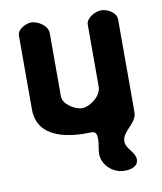

<svg xmlns="http://www.w3.org/2000/svg" viewBox="-82 -587 722 854"><g transform="rotate(-10 279.5 -160.0)"><path d="M313 107C313 160 361 201 412 201C438 201 474 194 474 160C474 127 433 106 433 73C433 26 500 2 500 -47V-467C500 -499 460 -520 433 -520C406 -520 363 -498 363 -467V-187C363 -146 311 -106 273 -106C244 -106 190 -138 190 -173V-460C190 -494 146 -521 117 -521C94 -521 53 -502 53 -473V-140C53 -4 200 11 300 7C319 9 320 27 320 43C320 64 313 85 313 107Z"/></g></svg>

Font: Asimov Print
Style: Regular
Weight: 500
Designer: Google
Version: Version 2.000980: 2014